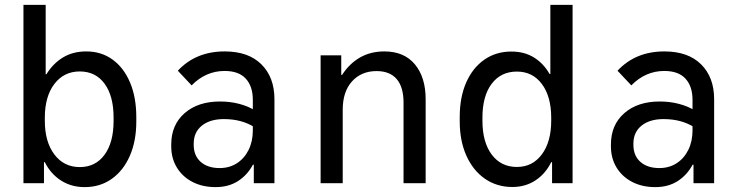

<svg xmlns="http://www.w3.org/2000/svg" viewBox="-20 -750 3040 786"><path d="M326.5 16Q272 16 229.8 -11Q187.5 -38 163.5 -86H160V0H76V-730H167V-446H170Q197 -490 237.8 -514.8Q278.5 -539.5 333 -539.5Q395 -539.5 441 -506Q487 -472.5 512.5 -412Q538 -351.5 538 -270.5V-253Q538 -172.5 511.5 -112Q485 -51.5 437.5 -17.8Q390 16 326.5 16ZM306.5 -66Q371 -66 408 -116.5Q445 -167 445 -255V-268.5Q445 -357 408.2 -407.2Q371.5 -457.5 306.5 -457.5Q241.5 -457.5 202.5 -406.2Q163.5 -355 163.5 -268V-256Q163.5 -169.5 202.5 -117.8Q241.5 -66 306.5 -66Z M862.5 16Q809 16 768 -5.2Q727 -26.5 704 -64.2Q681 -102 681 -151V-158.5Q681 -239 735.8 -286.8Q790.5 -334.5 880.5 -334.5Q922 -334.5 958.5 -325Q995 -315.5 1023 -298.5V-228.5Q970 -262.5 896.5 -262.5Q840 -262.5 806.5 -235.8Q773 -209 773 -162V-157Q773 -112.5 801.8 -87.2Q830.5 -62 879 -62Q919.5 -62 950 -81.8Q980.5 -101.5 997.8 -136.5Q1015 -171.5 1015 -216V-341.5Q1015 -396.5 986.2 -428Q957.5 -459.5 899.5 -459.5Q822.5 -459.5 764.5 -400.5L708 -460.5Q781.5 -539.5 900 -539.5Q997 -539.5 1050.2 -486.5Q1103.5 -433.5 1103.5 -344V0H1019V-76H1015.5Q992.5 -33 954 -8.5Q915.5 16 862.5 16Z M1292.5 0V-523.5H1377V-443.5H1380.5Q1410.5 -490 1454 -514.8Q1497.5 -539.5 1553.5 -539.5Q1634.5 -539.5 1678.5 -486.5Q1722.5 -433.5 1722.5 -344V0H1632V-330Q1632 -393.5 1604 -426.2Q1576 -459 1521.5 -459Q1459.5 -459 1421.2 -417Q1383 -375 1383 -300.5V0Z M2077.5 15.5Q2014 15.5 1965.2 -18.2Q1916.5 -52 1889.2 -112.8Q1862 -173.5 1862 -253.5V-271Q1862 -352 1888.5 -412.2Q1915 -472.5 1962.8 -505.8Q2010.5 -539 2073.5 -539Q2126.5 -539 2165.8 -514.8Q2205 -490.5 2230 -447H2233V-730H2324V0H2240V-86H2236.5Q2213 -38.5 2172 -11.5Q2131 15.5 2077.5 15.5ZM2096 -66.5Q2160 -66.5 2198.2 -118Q2236.5 -169.5 2236.5 -256V-268Q2236.5 -354.5 2198.5 -405.8Q2160.5 -457 2096 -457Q2030.5 -457 1992.8 -407Q1955 -357 1955 -268.5V-255.5Q1955 -168 1993 -117.2Q2031 -66.5 2096 -66.5Z M2662.5 16Q2609 16 2568 -5.2Q2527 -26.5 2504 -64.2Q2481 -102 2481 -151V-158.5Q2481 -239 2535.8 -286.8Q2590.5 -334.5 2680.5 -334.5Q2722 -334.5 2758.5 -325Q2795 -315.5 2823 -298.5V-228.5Q2770 -262.5 2696.5 -262.5Q2640 -262.5 2606.5 -235.8Q2573 -209 2573 -162V-157Q2573 -112.5 2601.8 -87.2Q2630.5 -62 2679 -62Q2719.5 -62 2750 -81.8Q2780.5 -101.5 2797.8 -136.5Q2815 -171.5 2815 -216V-341.5Q2815 -396.5 2786.2 -428Q2757.5 -459.5 2699.5 -459.5Q2622.5 -459.5 2564.5 -400.5L2508 -460.5Q2581.5 -539.5 2700 -539.5Q2797 -539.5 2850.2 -486.5Q2903.5 -433.5 2903.5 -344V0H2819V-76H2815.5Q2792.5 -33 2754 -8.5Q2715.5 16 2662.5 16Z"/></svg>

Font: Google Sans Code
Style: Regular
Weight: 400
Monospace: yes
Designer: Google Sans Code Authors
Foundry: Google LLC
Version: Version 6.000